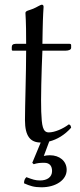

<svg xmlns="http://www.w3.org/2000/svg" viewBox="-20 -595 340 815"><path d="M168 96C191 96 201 110 201 131C201 157 180 171 150 171C130 171 119 167 92 157C85 164 82 171 82 183C107 194 124 200 156 200C217 200 263 169 263 126C263 88 232 64 192 64C183 64 174 65 166 67L189 5.5C222 -2.7 254.9 -22.3 282 -53C280 -63 278.5 -65 272 -67C247 -48 212 -33 187 -33C161 -33 157.4 -62 155 -121C153 -171 156 -291 160 -380H259C269 -380 282 -383 282 -392V-403C282 -407 280 -409 275 -409H160L161 -466C162.1 -528 165 -566 165 -566C165 -572 162 -575 158 -575C151 -575 136 -564 121 -558C105 -551 88 -550 88 -540C88 -529 91 -515 91 -409H47C34 -409 30 -403 30 -395V-386C30 -381 31 -380 35 -380H91C91 -285 86 -145 86 -85C86 -17.1 108.9 9.9 152.8 10L117 96L123 102C139 97 149 96 168 96Z"/></svg>

Font: Libertinus Serif Display
Style: Regular
Weight: 400
Designer: Philipp H. Poll
Foundry: Khaled Hosny
Version: Version 6.1